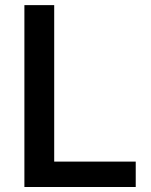

<svg xmlns="http://www.w3.org/2000/svg" viewBox="-20 -748 605 768"><path d="M77.6 0V-727.5H196.8V-101.6H522.9V0Z"/></svg>

Font: Inter
Style: 540
Weight: 540
Designer: Rasmus Andersson
Foundry: rsms
Version: Version 4.001;git-66647c0bb